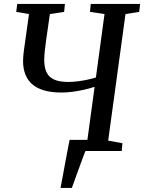

<svg xmlns="http://www.w3.org/2000/svg" viewBox="-20 -763 728 970"><path d="M286 186.5Q291.5 158 297.5 124.5Q303.5 91 309.8 57.5Q316 24 321.8 -5.8Q327.5 -35.5 331.5 -56.5H435.5L411.5 0Q407 10.5 397.8 35.8Q388.5 61 377.5 91.2Q366.5 121.5 357 147.8Q347.5 174 343 186.5ZM326 0 330 -39.5 421 -52.5 458 -324.5Q433 -316 403.8 -309.5Q374.5 -303 345.2 -299.2Q316 -295.5 291 -295.5Q239 -295.5 202 -306.5Q165 -317.5 141.8 -338.2Q118.5 -359 107.5 -388.5Q96.5 -418 96.5 -454.5Q96.5 -467 97.8 -480.5Q99 -494 100.5 -506.5L126.5 -692L62 -703L67 -743H308L304 -703L232 -692L214 -567Q210 -537.5 206.8 -510.2Q203.5 -483 203.5 -460Q203.5 -424 214.5 -399.2Q225.5 -374.5 252 -361.8Q278.5 -349 325 -349Q347 -349 373 -352.2Q399 -355.5 423.2 -360.8Q447.5 -366 464.5 -371.5L508 -692L434.5 -703L438.5 -743H688L683 -703L614 -692L526.5 -52.5L598.5 -39.5L595 0Z"/></svg>

Font: Merriweather 36pt
Style: Italic
Weight: 400
Italic angle: -7.8°
Version: Version 2.101